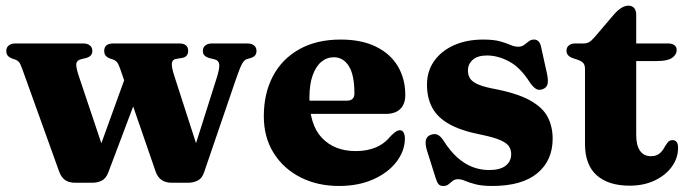

<svg xmlns="http://www.w3.org/2000/svg" viewBox="-20 -628 2376 662"><path d="M299.9 2H237.3Q218.8 2 205.2 -6.7Q191.6 -15.5 183.8 -36.9L57.1 -389.2Q50.7 -407.8 45.4 -413.9Q40 -420 33.3 -422.3L20.1 -426.9Q10.2 -431.1 6 -437Q1.7 -442.9 1.7 -452.5Q1.7 -464.5 10.2 -471.3Q18.7 -478.2 33.5 -478.2H266.9Q281.4 -478.2 289.9 -471.4Q298.4 -464.6 298.4 -452.6Q298.4 -443 293.1 -437.1Q287.9 -431.1 275.7 -427.7L259.8 -423.9Q245.8 -420.5 243.3 -409.5Q240.8 -398.4 251.8 -365.5L344.1 -90.3L302.1 -58.3L421.6 -388.6L474.2 -353.8L353.2 -32.9Q345.1 -12.2 330.7 -5.1Q316.3 2 299.9 2ZM630.2 2H569.9Q552.1 2 537.9 -7Q523.8 -16 516.5 -36.8L394.4 -390.7Q388.2 -408.4 383 -414.2Q377.9 -420 371.1 -422.3L357.6 -426.9Q347.8 -431.1 343.5 -437Q339.3 -442.9 339.3 -452.6Q339.3 -478.2 371.2 -478.2H597.4Q628.8 -478.2 628.8 -452.5Q628.8 -442.9 623.7 -436.6Q618.7 -430.3 608.8 -428.5L586.3 -424.7Q574.4 -422.7 572.6 -410.2Q570.9 -397.7 580.7 -367.3L670.2 -89.9L631.6 -57.6L725.7 -354.7Q737.9 -392.1 735.9 -406.3Q734 -420.4 718 -423.9L702.1 -427.7Q690.3 -431.1 684.8 -437Q679.4 -442.9 679.4 -452.6Q679.4 -464.6 687.9 -471.4Q696.4 -478.2 710.9 -478.2H832.6Q847.4 -478.2 855.9 -471.3Q864.4 -464.5 864.4 -452.5Q864.4 -444.1 860.1 -437.8Q855.9 -431.5 843.6 -427.7L831.1 -424.3Q822 -421.3 814.5 -407.7Q807 -394.1 796 -362.2L683.4 -33.1Q676.4 -12.6 661.4 -5.3Q646.5 2 630.2 2Z M1377.4 -300.3Q1377.4 -269.2 1360.1 -252.3Q1342.9 -235.3 1310.4 -235.3H1006.1V-280.8H1175.3Q1202 -280.8 1202 -305.5Q1202 -369.7 1182.7 -400.2Q1163.4 -430.6 1131.2 -430.6Q1106.8 -430.6 1087.8 -414.7Q1068.8 -398.8 1057.8 -367.7Q1046.9 -336.7 1046.9 -291.5Q1046.9 -197.7 1090.1 -152.4Q1133.4 -107.1 1206.5 -107.1Q1245 -107.1 1275.1 -119.5Q1305.3 -131.9 1327.7 -159.4Q1339.5 -170.9 1345.9 -174.9Q1352.4 -179 1358.8 -179Q1367.8 -179 1372 -170.3Q1376.2 -161.7 1376.1 -149.3Q1375.1 -106 1346 -68.8Q1316.9 -31.6 1266.1 -9.2Q1215.4 13.2 1148.7 13.2Q1074.2 13.2 1015.6 -16.8Q957 -46.8 923.3 -100.8Q889.6 -154.8 889.6 -227.1Q889.6 -305.9 921 -365.3Q952.4 -424.8 1011.9 -458.2Q1071.4 -491.6 1154.8 -491.6Q1227 -491.6 1276.7 -466.9Q1326.4 -442.3 1351.9 -399.2Q1377.4 -356.1 1377.4 -300.3Z M1659 -436.7Q1626.9 -436.7 1610.1 -421.9Q1593.4 -407.1 1593.4 -385.1Q1593.4 -371.7 1599 -360.4Q1604.7 -349.1 1622.2 -339.9Q1639.7 -330.7 1675.2 -323.3Q1760.4 -307.7 1805.8 -282.8Q1851.2 -257.9 1868.3 -224.7Q1885.5 -191.5 1885.5 -149.9Q1885.5 -74.4 1832.4 -30.6Q1779.4 13.2 1677 13.2Q1641.3 13.2 1619.4 7.3Q1597.5 1.5 1583.8 -4.3Q1570.2 -10.1 1559.4 -10.1Q1548 -10.1 1540.8 -4.3Q1533.6 1.6 1526.6 7.4Q1519.6 13.3 1508.3 13.3Q1497.6 13.3 1492.2 7.1Q1486.7 0.8 1481.8 -15.1L1452.2 -109Q1445.4 -131.3 1448.3 -144.5Q1451.2 -157.8 1464.7 -163Q1478.5 -168.2 1488.9 -163.3Q1499.3 -158.4 1508.5 -144.2Q1531.2 -108.2 1556.2 -85.6Q1581.3 -63 1609 -52.3Q1636.8 -41.7 1666.2 -41.7Q1704.4 -41.7 1723.5 -56.7Q1742.5 -71.7 1742.5 -96.7Q1742.5 -111.9 1734.7 -123.7Q1726.8 -135.4 1704.1 -145.2Q1681.5 -155 1637.2 -164Q1568.5 -177.5 1528 -200.7Q1487.4 -223.9 1469.8 -257.6Q1452.2 -291.2 1452.2 -335.9Q1452.2 -382.8 1477.1 -417.8Q1501.9 -452.8 1545.5 -472.2Q1589.2 -491.6 1645.9 -491.6Q1682.7 -491.6 1704.4 -485.4Q1726.1 -479.3 1739.8 -473.1Q1753.6 -466.9 1766.3 -466.9Q1779 -466.9 1787.1 -473.1Q1795.3 -479.3 1803 -485.4Q1810.7 -491.6 1821.5 -491.6Q1830.8 -491.6 1837.2 -484.9Q1843.6 -478.2 1846.6 -461.8L1866.5 -371.6Q1870.7 -349.6 1867.8 -337.9Q1865 -326.1 1852 -320.8Q1838.6 -315.3 1828.3 -321.5Q1818 -327.6 1807.2 -343.4Q1774.4 -395.1 1735.7 -415.9Q1697 -436.7 1659 -436.7Z M1974.7 -420.9 1955.3 -427.5Q1943.7 -431.7 1938.5 -437.9Q1933.2 -444.1 1933.2 -452.8Q1933.2 -465.1 1941.6 -471.6Q1949.9 -478.2 1963.4 -478.2H1992.3Q2003.1 -478.2 2011.4 -482.9Q2019.6 -487.7 2030.4 -500.2L2097.9 -579.4Q2111.4 -594.3 2123.4 -601.4Q2135.4 -608.5 2146.8 -608.5Q2159.4 -608.5 2166.5 -600.3Q2173.6 -592.2 2173.6 -576.9V-162.7Q2173.6 -126.9 2186.7 -108.2Q2199.8 -89.5 2223.9 -89.5Q2242.7 -89.5 2252.9 -97.9Q2263.2 -106.3 2269.3 -117.2Q2275.4 -128.1 2281.8 -136.5Q2288.2 -144.9 2298.8 -144.9Q2307.6 -144.9 2312.7 -138.8Q2317.9 -132.8 2317.9 -118.4Q2317.9 -82.9 2296.4 -53.2Q2274.9 -23.5 2237.1 -5.6Q2199.3 12.2 2150.9 12.2Q2078.1 12.2 2037.6 -23.5Q1997 -59.3 1997 -131.7V-389.5Q1997 -403.3 1991.8 -409.8Q1986.6 -416.3 1974.7 -420.9ZM2109.1 -417.5V-478.2H2283.3Q2297.1 -478.2 2305.1 -472.4Q2313.1 -466.6 2313.1 -455.7Q2313.1 -439.5 2297.2 -428.5Q2281.3 -417.5 2245.3 -417.5Z"/></svg>

Font: Fraunces
Style: Regular
Weight: 900
Version: Version 1.000;[b76b70a41]